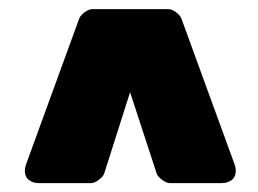

<svg xmlns="http://www.w3.org/2000/svg" viewBox="-20 -711 568 423"><path d="M65.4 -307.6Q52.7 -307.6 43.7 -314.5Q34.7 -321.3 34.7 -335Q34.7 -340.8 37.1 -348.1L154.8 -670.9Q156.2 -674.3 159.4 -677.7Q162.6 -681.2 166.5 -684.1Q170.4 -687 175 -689Q179.7 -690.9 183.1 -690.9H351.1Q355 -690.9 359.4 -689Q363.8 -687 367.7 -684.1Q371.6 -681.2 374.8 -677.7Q377.9 -674.3 379.4 -670.9L497.1 -348.1Q499.5 -340.8 499.5 -335Q499.5 -321.3 490.5 -314.5Q481.4 -307.6 468.8 -307.6H354Q350.6 -307.6 345.9 -309.6Q341.3 -311.5 337.2 -314.7Q333 -317.9 329.6 -321.5Q326.2 -325.2 325.2 -328.6L266.6 -507.8L209.5 -328.6Q208.5 -325.2 205.1 -321.5Q201.7 -317.9 197.5 -314.7Q193.4 -311.5 189 -309.6Q184.6 -307.6 180.7 -307.6Z"/></svg>

Font: Akaash Gobhi Moti
Style: Regular
Weight: 400
Designer: Kulbir Singh Thind, MD
Foundry: Punjab Online
Version: Version 1.200